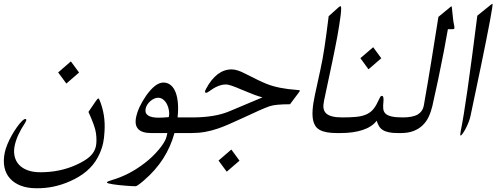

<svg xmlns="http://www.w3.org/2000/svg" viewBox="-110 -755 2649 1019"><path d="M444.8 -59.1Q442.9 -21.5 437.5 3.9Q428.7 44.4 407.7 82.5Q364.3 162.1 261.2 207Q219.7 225.6 175.5 235.1Q131.3 244.6 83.5 244.1Q36.1 244.1 1 230.7Q-34.2 217.3 -56.6 192.6Q-79.1 168 -86.4 132.8Q-93.8 97.7 -84.5 53.7Q-80.6 34.7 -71 11.5Q-61.5 -11.7 -48.6 -34.9Q-35.6 -58.1 -21.2 -78.6Q-6.8 -99.1 6.8 -112.8Q17.6 -123.5 24.4 -123.5Q30.8 -123.5 29.3 -115.7Q27.8 -110.8 23.9 -104Q-20 -38.1 -31.7 16.1Q-38.6 47.9 -32.5 74.2Q-26.4 100.6 -9 119.4Q8.3 138.2 36.9 148.7Q65.4 159.2 104.5 159.2Q206.5 159.2 292 121.1Q341.3 99.1 366.7 75.9Q392.1 52.7 398.9 22Q404.8 -6.3 399.4 -48.3Q395 -83 359.4 -161.1L399.4 -219.7Q408.2 -232.4 411.6 -232.4Q415.5 -232.4 419.4 -221.7Q450.2 -145.5 444.8 -59.1ZM309.6 -370.1 242.2 -311.5 198.7 -370.6 266.1 -429.2Z M785.6 -133.3Q789.6 -150.4 786.6 -168.7Q783.7 -187 776.1 -201.9Q768.6 -216.8 756.3 -226.6Q744.1 -236.3 729 -236.3Q718.8 -236.3 708.3 -231.4Q697.8 -226.6 688.2 -218.5Q678.7 -210.4 672.1 -200.2Q665.5 -189.9 663.1 -179.2Q652.8 -130.4 732.4 -130.4Q752.9 -130.4 785.6 -133.3ZM815.9 -48.8Q775.9 97.7 655.3 201.2Q618.2 233.4 609.9 233.4Q602.5 233.4 588.1 232.7Q573.7 231.9 556.6 230.5Q539.6 229 521.5 227.3Q503.4 225.6 489 223.1Q474.6 220.7 465.6 218.3Q456.5 215.8 457.5 212.9Q458.5 208 486.8 199.7Q531.2 186.5 573.7 164.6Q616.2 142.6 658.7 109.9Q678.7 94.7 698.2 75.9Q717.8 57.1 733.6 38.1Q749.5 19 760.3 1.2Q771 -16.6 773.9 -29.8L778.3 -48.8H692.9Q595.2 -48.8 612.3 -132.8Q623.5 -186.5 665.5 -247.1Q714.8 -316.9 757.3 -316.9Q779.8 -316.9 796.1 -303.2Q812.5 -289.6 822 -265.1Q831.5 -240.7 834.2 -206.5Q836.9 -172.4 832.5 -131.8H919.4Q922.9 -131.8 924.8 -128.4Q926.8 -125 927 -119.1Q927.2 -113.3 926.5 -105.7Q925.8 -98.1 924.3 -90.3Q922.4 -82.5 919.9 -75.2Q917.5 -67.9 914.8 -62Q912.1 -56.2 908.7 -52.5Q905.3 -48.8 901.9 -48.8Z M1471.2 -257.8 1429.2 -201.7Q1391.1 -201.7 1364.3 -199.2Q1337.4 -196.8 1319.8 -190.9Q1297.9 -183.1 1264.4 -168.2Q1231 -153.3 1184.1 -131.3Q1138.7 -110.4 1105.5 -95.9Q1072.3 -81.5 1047.9 -73.2Q1012.7 -61 978 -54.9Q943.4 -48.8 904.3 -48.8H890.1Q886.7 -48.8 885 -52.5Q883.3 -56.2 883.1 -62Q882.8 -67.9 883.3 -75.2Q883.8 -82.5 885.7 -90.3Q887.2 -98.1 889.9 -105.7Q892.6 -113.3 895.3 -119.1Q897.9 -125 901.4 -128.4Q904.8 -131.8 908.2 -131.8H918Q972.7 -132.3 1020.5 -140.1Q1068.4 -147.9 1108.9 -165L1283.2 -238.3Q1264.6 -242.7 1237.3 -252.9Q1210 -263.2 1170.9 -279.8Q1140.6 -293 1119.9 -300Q1099.1 -307.1 1087.9 -306.6Q1048.3 -306.6 999.5 -270Q990.7 -262.7 983.4 -262.7Q976.6 -262.7 978.5 -272.5Q978.5 -273.4 983.4 -283.2Q1038.6 -386.7 1119.6 -386.7Q1148.9 -386.7 1192.9 -363.3Q1231 -343.8 1258.5 -330.6Q1286.1 -317.4 1305.7 -309.6Q1337.4 -296.9 1377.2 -289.1Q1417 -281.2 1465.3 -277.8Q1482.4 -277.3 1481.4 -273.4Q1481 -270.5 1471.2 -257.8ZM1161.1 97.7 1093.3 156.2 1049.8 97.2 1117.7 38.6Z M1679.2 -48.8Q1647 -48.8 1624.5 -53Q1602.1 -57.1 1587.2 -65.4Q1572.3 -73.7 1564.2 -85.9Q1556.2 -98.1 1552.2 -114.7Q1546.9 -137.7 1549.1 -171.1Q1551.3 -204.6 1561.5 -252L1591.3 -389.2Q1602.5 -439.5 1612.8 -508.1Q1623 -576.7 1634.3 -668.9L1686.5 -715.8Q1693.8 -722.2 1697.3 -722.2Q1700.7 -722.2 1700.7 -708.7Q1700.7 -695.3 1697.8 -672.6Q1694.8 -649.9 1690.2 -620.1Q1685.5 -590.3 1679.7 -558.1Q1673.8 -525.9 1667 -492.9Q1660.2 -460 1654.3 -430.7L1609.9 -221.2Q1605 -198.7 1606.9 -182.1Q1608.9 -165.5 1619.9 -154.3Q1630.9 -143.1 1652.1 -137.5Q1673.3 -131.8 1706.1 -131.8H1710.9Q1714.4 -131.8 1716.3 -128.4Q1718.3 -125 1718.5 -119.1Q1718.8 -113.3 1718 -105.7Q1717.3 -98.1 1715.8 -90.3Q1713.9 -82.5 1711.4 -75.2Q1709 -67.9 1706.3 -62Q1703.6 -56.2 1700.2 -52.5Q1696.8 -48.8 1693.4 -48.8Z M1913.6 -445.8 1845.7 -387.2 1802.7 -446.3 1870.6 -504.4ZM2001 -48.8Q1972.7 -48.8 1953.4 -53Q1934.1 -57.1 1921.4 -65.2Q1908.7 -73.2 1901.4 -85.7Q1894 -98.1 1889.2 -114.3Q1864.3 -81.5 1814.9 -65.2Q1765.6 -48.8 1695.8 -48.8H1681.6Q1678.2 -48.8 1676.5 -52.5Q1674.8 -56.2 1674.6 -62Q1674.3 -67.9 1674.8 -75.2Q1675.3 -82.5 1677.2 -90.3Q1678.7 -98.1 1681.4 -105.7Q1684.1 -113.3 1686.8 -119.1Q1689.5 -125 1692.9 -128.4Q1696.3 -131.8 1699.7 -131.8H1704.6Q1747.6 -131.8 1777.8 -134.5Q1808.1 -137.2 1830.1 -146Q1852.1 -154.8 1867.2 -170.9Q1882.3 -187 1894.5 -213.4Q1902.3 -229.5 1906.5 -237.8Q1910.6 -246.1 1917 -246.1Q1928.2 -246.1 1924.8 -212.4Q1922.4 -192.4 1924.1 -177.2Q1925.8 -162.1 1936 -152.1Q1946.3 -142.1 1968 -137Q1989.7 -131.8 2027.8 -131.8H2032.7Q2036.1 -131.8 2038.1 -128.4Q2040 -125 2040.3 -119.1Q2040.5 -113.3 2039.8 -105.7Q2039.1 -98.1 2037.6 -90.3Q2035.6 -82.5 2033.2 -75.2Q2030.8 -67.9 2028.1 -62Q2025.4 -56.2 2022 -52.5Q2018.6 -48.8 2015.1 -48.8Z M2300.3 -619.6Q2302.7 -610.4 2301.3 -604.5Q2300.8 -602.1 2298.6 -601.1Q2296.4 -600.1 2288.6 -600.1H2267.1Q2258.3 -548.3 2245.8 -483.4Q2233.4 -418.5 2215.8 -334.5Q2214.8 -330.6 2212.6 -320.1Q2210.4 -309.6 2207.3 -295.4Q2204.1 -281.2 2200.7 -265.4Q2197.3 -249.5 2194.1 -235.4Q2190.9 -221.2 2188.5 -210Q2186 -198.7 2185.1 -193.8Q2177.7 -162.1 2165.3 -135.5Q2152.8 -108.9 2132.6 -89.6Q2112.3 -70.3 2084.2 -59.6Q2056.2 -48.8 2017.6 -48.8H2003.4Q2000 -48.8 1998.3 -52.5Q1996.6 -56.2 1996.3 -62Q1996.1 -67.9 1996.6 -75.2Q1997.1 -82.5 1999 -90.3Q2002.4 -106.4 2008.5 -119.1Q2014.6 -131.8 2021.5 -131.8H2026.4Q2080.1 -131.8 2106.2 -147Q2132.3 -162.1 2138.7 -191.9L2139.6 -196.8Q2160.2 -313.5 2179 -429.2Q2197.8 -544.9 2216.8 -665.5L2272 -710.9Q2284.2 -721.7 2286.6 -722.2Q2287.6 -720.7 2288.6 -711.7Q2289.6 -702.6 2291 -688.2Q2292.5 -673.8 2294.4 -656Q2296.4 -638.2 2300.3 -619.6Z M2386.7 -137.7Q2383.3 -122.1 2376 -104Q2368.7 -85.9 2360.6 -70.8Q2352.5 -55.7 2345.2 -45.7Q2337.9 -35.6 2334.5 -35.6Q2330.6 -35.6 2335.9 -63Q2362.3 -188 2423.3 -671.9L2491.7 -727.1Q2500 -733.9 2503.4 -734.9Q2505.4 -734.9 2502 -711.2Q2498.5 -687.5 2490.7 -646Q2482.9 -604.5 2471.7 -547.9Q2460.4 -491.2 2446.8 -424.8Q2433.1 -358.4 2417.7 -285.2Q2402.3 -211.9 2386.7 -137.7Z"/></svg>

Font: XB Kayhan
Style: Italic
Weight: 400
Italic angle: -12°
Designer: Behnam
Foundry: Irmug
Version: Version 7.300 2009